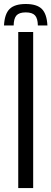

<svg xmlns="http://www.w3.org/2000/svg" viewBox="-42 -964 262 984"><path d="M90 -943.5Q147 -943.5 172.5 -918Q198 -892.5 201 -833.5H152Q151.5 -869.5 137.5 -885Q123.5 -900.5 90 -900.5Q56.5 -900.5 42.5 -885Q28.5 -869.5 28 -833.5H-21.5Q-18.5 -892.5 7.2 -918Q33 -943.5 90 -943.5ZM51.5 0V-800H128V0Z"/></svg>

Font: Big Shoulders Display Thin Medium
Style: Regular
Weight: 500
Version: Version 2.002